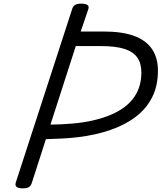

<svg xmlns="http://www.w3.org/2000/svg" viewBox="-20 -1020 887 1054"><path d="M105 14Q83 14 72.5 7Q62 0 66 -16L377 -973Q382 -987 393 -993.5Q404 -1000 426 -1000Q449 -1000 459.5 -993Q470 -986 465 -970L423 -847H549Q649 -847 714.5 -823.5Q780 -800 813.5 -752Q847 -704 847 -632Q847 -549 815.5 -486.5Q784 -424 726 -379.5Q668 -335 587.5 -307Q507 -279 409 -267Q367 -262 320.5 -259.5Q274 -257 232 -256L154 -14Q149 0 138.5 7Q128 14 105 14ZM257 -336Q284 -336 314 -337.5Q344 -339 374.5 -341.5Q405 -344 433 -348Q537 -364 609.5 -399.5Q682 -435 719 -490.5Q756 -546 756 -622Q756 -673 733 -705Q710 -737 661.5 -752Q613 -767 536 -767H396Z"/></svg>

Font: Playwrite SK
Style: Regular
Weight: 400
Designer: Veronika Burian, José Scaglione
Foundry: TypeTogether
Version: Version 1.002